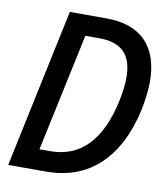

<svg xmlns="http://www.w3.org/2000/svg" viewBox="-79 -756 707 821"><g transform="rotate(10 274.5 -345.0)"><path d="M158 -690H317Q430 -690 488.5 -629.5Q547 -569 547 -455Q547 -403 533 -333Q498 -171 407 -85.5Q316 0 176 0H12ZM178 -89Q377 -89 433 -354Q445 -411 445 -456Q445 -529 410 -565Q375 -601 303 -601H241L132 -89Z"/></g></svg>

Font: Decalotype Medium Italic
Style: Regular
Weight: 500
Italic angle: -12°
Designer: Alfredo Marco Pradil
Foundry: Alfredo Marco Pradil
Version: Version 1.0